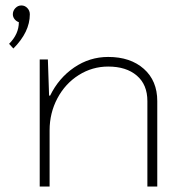

<svg xmlns="http://www.w3.org/2000/svg" viewBox="-20 -681 638 701"><path d="M26.9 -628.9Q26.9 -641.6 36.1 -651.4Q45.4 -661.1 58.1 -661.1Q70.8 -661.1 79.8 -651.6Q88.9 -642.1 88.9 -628.9Q88.9 -564 28.8 -503.9L13.2 -521Q48.8 -556.6 48.8 -600.1Q39.6 -603 33.2 -611.1Q26.9 -619.1 26.9 -628.9ZM163.1 -332Q194.3 -396 250.7 -434.6Q307.1 -473.1 375 -473.1Q456.1 -473.1 505.1 -429.7Q554.2 -386.2 554.2 -312V0H518.1V-312Q518.1 -372.1 479.5 -405Q440.9 -438 375 -438Q316.9 -438 267.6 -407Q218.3 -376 189.7 -322.3Q161.1 -268.6 161.1 -205.1V0H125V-463.9H154.8L159.2 -332Z"/></svg>

Font: RawengulkSans
Style: Regular
Weight: 500
Designer: gluk (gluksza@wp.pl)
Foundry: gluk (gluksza@wp.pl)
Version: Version 0.94